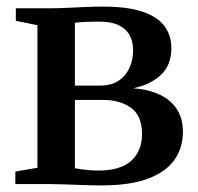

<svg xmlns="http://www.w3.org/2000/svg" viewBox="-20 -558 600 582"><path d="M287 4Q262.5 4 233.5 3Q204.5 2 178 1Q151.5 0 133 0H26.5V-38L93.5 -49.5V-481.5L28 -495V-533H138Q156.5 -533 182.8 -534.2Q209 -535.5 237.8 -536.8Q266.5 -538 292 -538Q367.5 -538 413 -522.2Q458.5 -506.5 479 -478.2Q499.5 -450 499.5 -412Q499.5 -361 468 -331.2Q436.5 -301.5 384 -290.5Q430.5 -287 464.2 -271Q498 -255 516.2 -226.8Q534.5 -198.5 534.5 -158.5Q534.5 -111 509.5 -74.5Q484.5 -38 430.2 -17Q376 4 287 4ZM277.5 -41Q346 -41 378.2 -71Q410.5 -101 410.5 -151.5Q410.5 -207 377.5 -231Q344.5 -255 293 -255H207V-48Q214.5 -46.5 225.5 -45Q236.5 -43.5 250 -42.2Q263.5 -41 277.5 -41ZM207 -298.5H282.5Q317.5 -298.5 339.8 -313.5Q362 -328.5 372.8 -353Q383.5 -377.5 383.5 -406Q383.5 -431.5 373 -451Q362.5 -470.5 340 -481.5Q317.5 -492.5 280 -492.5Q260.5 -492.5 241.8 -491.8Q223 -491 207 -489Z"/></svg>

Font: Merriweather 72pt SemiBold
Style: Regular
Weight: 600
Version: Version 2.100